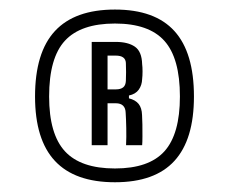

<svg xmlns="http://www.w3.org/2000/svg" viewBox="-20 -886 470 394"><path d="M215.9 -512Q133.5 -512 92.7 -555.8Q51.9 -599.5 51.9 -688Q51.9 -778.2 92.7 -822.3Q133.5 -866.4 215.9 -866.4Q297.9 -866.4 337.9 -822.3Q378 -778.2 378 -688Q378 -599.5 337.9 -555.8Q297.9 -512 215.9 -512ZM215.9 -540.3Q285.6 -540.3 317.4 -575.5Q349.2 -610.8 349.2 -688Q349.2 -766.6 317.4 -802.1Q285.6 -837.7 215.9 -837.7Q145.8 -837.7 113.3 -802.5Q80.8 -767.4 80.8 -688Q80.8 -610.8 113.3 -575.5Q145.8 -540.3 215.9 -540.3ZM168.2 -588V-800H217.5Q242.6 -800 256.8 -790.2Q271 -780.4 271.7 -754.3Q272.5 -748.7 272.5 -739.5Q272.5 -730.2 271.7 -723.8Q271.3 -711.2 264.8 -702.1Q258.3 -692.9 244.6 -690V-684.2Q257.9 -680.9 264.5 -672.7Q271 -664.6 271.5 -649.9Q272 -642.8 272.2 -630.5Q272.3 -618.1 272.3 -606.1Q272.3 -594.1 271.7 -588H238.7Q239.5 -604.6 239.1 -623.2Q238.7 -641.8 237.9 -654.1Q237.5 -674.1 217.5 -674.1H200.7V-588ZM200.7 -702.6H218.1Q227.5 -702.6 232.7 -706.7Q237.9 -710.8 238.3 -720Q238.7 -730 238.7 -737.8Q238.7 -745.7 238.3 -756.9Q237.5 -771.9 217.5 -771.9H200.7Z"/></svg>

Font: Big Shoulders Thin
Style: Regular
Weight: 100
Version: Version 2.002